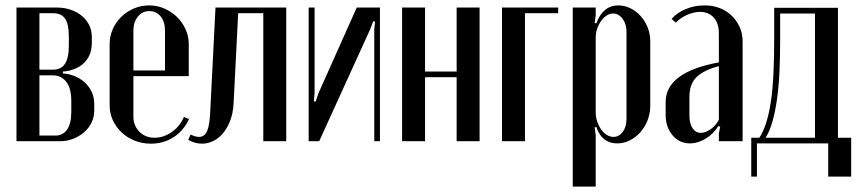

<svg xmlns="http://www.w3.org/2000/svg" viewBox="-20 -523 3172 711"><path d="M320 -365Q320 -337 311 -318Q302 -299 287.5 -286.5Q273 -274 256 -267.5Q239 -261 223 -259L213 -258V-251L223 -250Q240 -248 259 -240Q278 -232 293.5 -218Q309 -204 319 -184Q329 -164 329 -138V-115Q329 -89 318.5 -68Q308 -47 290 -32Q272 -17 249.5 -8.5Q227 0 203 0H41V-495H193Q216 -495 238.5 -488Q261 -481 279 -467.5Q297 -454 308.5 -433.5Q320 -413 320 -385ZM176 -265Q206 -265 220.5 -286.5Q235 -308 235 -356V-386Q235 -434 221 -454Q207 -474 178 -474H126V-265ZM244 -149Q244 -197 225 -220.5Q206 -244 176 -244H126V-21H186Q212 -21 228 -42.5Q244 -64 244 -110Z M386 -360Q386 -389 397.5 -415Q409 -441 429 -460.5Q449 -480 475.5 -491.5Q502 -503 532 -503Q562 -503 588.5 -491.5Q615 -480 635 -460.5Q655 -441 667 -415Q679 -389 679 -360V-241H474V-91Q474 -58 496 -35.5Q518 -13 552 -13Q586 -13 616 -34Q646 -55 661 -90L680 -82Q660 -39 623 -15Q586 9 539 9Q507 9 479 -2Q451 -13 430.5 -32.5Q410 -52 398 -77.5Q386 -103 386 -133ZM591 -262V-410Q591 -442 575 -462Q559 -482 533 -482Q507 -482 490.5 -461.5Q474 -441 474 -410V-262Z M686 -25Q703 -16 717 -16Q738 -16 747.5 -39Q757 -62 759 -119L778 -495H1040V0H955V-474H862L845 -140Q843 -103 832 -75Q821 -47 804.5 -28Q788 -9 768 0Q748 9 728 9Q702 9 677 -5Z M1387 -495V0H1366V-414L1369 -443L1362 -444L1351 -415L1162 0H1123V-495H1145V-178L1142 -148L1149 -147L1159 -177L1301 -495Z M1554 -495V-258H1671V-495H1756V0H1671V-237H1554V0H1469V-495Z M1839 -495H2047V-474H1924V0H1839Z M2182 -438 2188 -436Q2213 -503 2269 -503Q2293 -503 2314.5 -492.5Q2336 -482 2352.5 -463.5Q2369 -445 2378.5 -421Q2388 -397 2388 -370V-131Q2388 -103 2378 -77.5Q2368 -52 2351 -33Q2334 -14 2312 -3Q2290 8 2265 8Q2209 8 2188 -53L2182 -51L2186 -23V168H2101V-495H2186V-467ZM2186 -107Q2186 -89 2191.5 -73Q2197 -57 2206 -44Q2215 -31 2227 -23.5Q2239 -16 2252 -16Q2272 -16 2286 -34.5Q2300 -53 2300 -82V-406Q2300 -434 2285.5 -453.5Q2271 -473 2250 -473Q2238 -473 2226.5 -465.5Q2215 -458 2206 -445.5Q2197 -433 2191.5 -417Q2186 -401 2186 -384Z M2445 -145Q2445 -256 2642 -292V-400Q2642 -437 2623 -458Q2604 -479 2572 -479Q2549 -479 2523.5 -467.5Q2498 -456 2483 -439L2467 -453Q2487 -476 2519.5 -489.5Q2552 -503 2590 -503Q2620 -503 2645.5 -493Q2671 -483 2689.5 -465Q2708 -447 2719 -423Q2730 -399 2730 -370V0H2642V-29L2647 -54L2640 -56Q2622 -27 2593 -9.5Q2564 8 2535 8Q2496 8 2470.5 -22Q2445 -52 2445 -98ZM2575 -31Q2592 -31 2611 -44Q2630 -57 2642 -79V-278Q2587 -264 2560 -238Q2533 -212 2533 -165V-95Q2533 -66 2544.5 -48.5Q2556 -31 2575 -31Z M2762 131V-13H2792Q2806 -34 2816.5 -66Q2827 -98 2834 -142.5Q2841 -187 2844 -246.5Q2847 -306 2847 -383V-494H3083V-13H3132V131H3047V8H2783V131ZM2998 -13V-473H2869V-372Q2869 -314 2866.5 -259Q2864 -204 2857.5 -157Q2851 -110 2840.5 -73Q2830 -36 2815 -13Z"/></svg>

Font: Moniqa SemBd Heading
Style: Regular
Weight: 600
Designer: Rajesh Rajput
Foundry: Rajesh Rajput
Version: Version 1.000